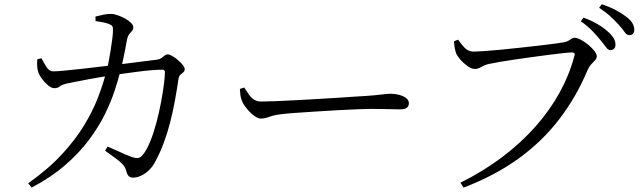

<svg xmlns="http://www.w3.org/2000/svg" viewBox="-20 -832 2990 897"><path d="M601.4 -2.1Q589 -2.1 581.6 -9Q574.3 -16 570.2 -32.4Q565.4 -50.9 552.9 -64.5Q540.3 -78 519.9 -92.7Q499.4 -107.4 470.9 -128.1L482.7 -147.4Q504 -138 526.7 -127.8Q549.3 -117.7 567.7 -109.6Q586.2 -101.6 596 -98.5Q615.8 -92.1 626.1 -93.9Q636.4 -95.6 647 -108.4Q666.1 -132 682.3 -172.2Q698.4 -212.4 711 -260Q723.6 -307.6 732.3 -354.3Q741 -400.9 745.8 -438.5Q750.5 -476 750.5 -495Q750.5 -506.4 738.8 -506.4Q717 -506.4 685.8 -503.8Q654.6 -501.2 621 -496.7Q587.3 -492.2 556.7 -488Q526.1 -483.8 503.6 -480.4Q481 -476.8 449.7 -471.7Q418.5 -466.6 386.8 -460.5Q355.1 -454.3 329.1 -449.3Q303.1 -444.3 290.8 -441.4Q268 -436 258.6 -428Q249.2 -420 233.9 -420Q220.8 -420 204.9 -433Q188.9 -446.1 176.4 -463.3Q164 -480.6 159.9 -491.9Q154.3 -506.4 153.7 -523Q153.1 -539.7 154.2 -555.2L173.9 -559.8Q184.4 -539.7 197 -519.2Q209.5 -498.7 230.4 -498.7Q245.2 -498.7 279.6 -502Q314 -505.2 360.4 -510.3Q406.8 -515.4 457.8 -521.6Q508.8 -527.8 558.2 -533.7Q607.6 -539.6 648.2 -545.1Q688.9 -550.6 712.2 -553Q726.2 -555 734.2 -560.7Q742.1 -566.5 748.8 -572.2Q755.4 -577.9 763.5 -577.9Q771.2 -577.9 784.6 -570.6Q798 -563.2 811.1 -551.7Q824.2 -540.2 833.5 -528.9Q842.8 -517.6 842.8 -509.7Q842.8 -499.4 836.7 -494.5Q830.5 -489.5 823.2 -483.4Q816 -477.2 813.8 -462.5Q806 -410.3 796.7 -359.3Q787.3 -308.3 774.7 -259.5Q762.1 -210.7 745.2 -165Q728.2 -119.3 705.8 -77.7Q694 -54 675.8 -36.8Q657.6 -19.5 638.4 -10.8Q619.2 -2.1 601.4 -2.1ZM111.6 24.3Q206.2 -42.7 269.3 -111.1Q332.3 -179.5 372.6 -245.8Q412.9 -312.2 436.7 -373.8Q460.5 -435.5 474.7 -489.1Q480.3 -507.5 485.9 -535Q491.4 -562.5 496.3 -592.9Q501.2 -623.2 504.4 -648.9Q507.7 -674.5 507.7 -687.7Q508.4 -702.4 505.1 -708.7Q501.7 -715.1 489.5 -719.7Q476.5 -725.2 458.3 -728.2Q440.2 -731.3 426.3 -733.6L426.1 -754.8Q442 -758.7 462.8 -763.2Q483.6 -767.7 498.2 -766.9Q512.7 -766.9 530.6 -760.5Q548.6 -754 565.1 -745Q581.6 -735.9 592.2 -725.2Q602.8 -714.5 602.8 -705.3Q602.8 -694.4 597 -688Q591.3 -681.7 584.1 -672.8Q576.8 -663.8 573 -645Q569.8 -627.6 564.6 -600Q559.4 -572.4 552.9 -543.1Q546.5 -513.7 540 -490.3Q531 -455.1 514.5 -405.2Q498.1 -355.3 469.3 -297Q440.5 -238.6 395.3 -178Q350.1 -117.4 284.5 -60.6Q219 -3.7 128.1 44.2Z M1198.6 -278Q1185.1 -278 1166.6 -291.7Q1148.2 -305.5 1132.6 -324.9Q1117 -344.2 1110 -361.1Q1104.5 -375.4 1103 -388.7Q1101.4 -402.1 1100.7 -416.5L1121.2 -423.1Q1131.9 -406.1 1142.4 -391.1Q1152.8 -376.1 1166.6 -366.9Q1180.3 -357.7 1200.6 -357.7Q1223.3 -357.7 1264.2 -359.2Q1305.1 -360.7 1355.8 -363.5Q1406.6 -366.3 1459.4 -369.3Q1512.2 -372.3 1559.7 -375.3Q1607.3 -378.3 1641 -380.8Q1674.6 -383.3 1686.1 -383.5Q1736.1 -386.9 1762 -390.4Q1787.8 -394 1806.6 -394Q1826 -394 1845.5 -388.7Q1864.9 -383.4 1877.5 -373.7Q1890.2 -363.9 1890.2 -349.8Q1890.2 -336.4 1880.9 -328.8Q1871.7 -321.1 1846.2 -321.1Q1819.9 -321.1 1790.6 -322.2Q1761.2 -323.3 1715.3 -323.3Q1696.6 -323.3 1655.6 -321.8Q1614.5 -320.3 1562.4 -317.4Q1510.2 -314.5 1457.9 -311.1Q1405.5 -307.7 1362.1 -304.7Q1318.7 -301.7 1296.5 -298.9Q1268.3 -295.7 1252.2 -290.8Q1236 -285.8 1224.6 -281.9Q1213.3 -278 1198.6 -278Z M2131.1 21.6Q2239 -32.2 2326.7 -98.5Q2414.3 -164.7 2481.6 -240.7Q2548.8 -316.7 2594.5 -399.6Q2640.1 -482.4 2663.2 -570.1Q2666.6 -582 2662.6 -584.5Q2658.7 -587 2650.7 -587Q2640.2 -587 2611.9 -583.9Q2583.6 -580.8 2544.9 -575.9Q2506.2 -570.9 2463.8 -565.1Q2421.4 -559.3 2381.7 -553.4Q2341.9 -547.5 2311.2 -542.2Q2280.5 -536.8 2266.5 -533.6Q2245.7 -529.6 2229.5 -519.7Q2213.3 -509.8 2198.2 -509.8Q2183.3 -509.8 2164.9 -522.8Q2146.5 -535.8 2131.4 -552.7Q2116.4 -569.7 2111.4 -582.2Q2107.2 -593.3 2104.8 -606Q2102.4 -618.7 2101.1 -639.2L2120.2 -646.6Q2132.5 -628.6 2149.9 -609.7Q2167.3 -590.9 2193.7 -590.9Q2208 -590.9 2240.8 -593.2Q2273.6 -595.4 2317.6 -599.6Q2361.6 -603.8 2408.5 -609Q2455.3 -614.2 2498.3 -619Q2541.3 -623.8 2572.8 -628.2Q2604.4 -632.6 2616 -634.8Q2629.1 -637.6 2636.7 -642.4Q2644.2 -647.2 2650.5 -651.3Q2656.7 -655.4 2664.8 -655.4Q2676.3 -655.4 2693.6 -646.3Q2710.8 -637.2 2727.9 -623.2Q2744.9 -609.2 2756.5 -594.5Q2768.1 -579.9 2768.1 -569.6Q2768.1 -559.1 2760.3 -550.6Q2752.5 -542 2742.5 -531.8Q2732.6 -521.6 2725.1 -504.8Q2673 -380.1 2593.9 -276.5Q2514.8 -172.9 2404.2 -92.4Q2293.7 -12 2145.8 44.4ZM2831.5 -597.8Q2820.8 -597.8 2810.7 -612.1Q2800.6 -626.5 2784.9 -645Q2769.5 -664.5 2747.9 -686.9Q2726.4 -709.4 2693.3 -732.9L2706.1 -749.7Q2745.3 -735.1 2773.7 -718.1Q2802.2 -701 2820.8 -683.6Q2839.8 -666.6 2847.7 -652.3Q2855.5 -638 2855.5 -623.2Q2855.5 -611.8 2849.1 -604.8Q2842.6 -597.8 2831.5 -597.8ZM2920.3 -667.9Q2907.5 -667.9 2898.2 -682.1Q2888.8 -696.2 2871.7 -715.2Q2854.9 -733.8 2834.5 -752.9Q2814 -772.1 2779.1 -795.8L2791.6 -812.3Q2830.3 -799.2 2858.4 -783.9Q2886.5 -768.5 2905.4 -754.1Q2925.9 -738.8 2934.6 -723.6Q2943.3 -708.5 2943.3 -692.9Q2943.3 -681.2 2937.3 -674.6Q2931.2 -667.9 2920.3 -667.9Z"/></svg>

Font: Noto Serif HK ExtraLight
Style: Regular
Weight: 200
Designer: Ryoko NISHIZUKA 西塚涼子 (kana & ideographs); Frank Grießhammer (Latin, Greek & Cyrillic); Wenlong ZHANG 张文龙 (bopomofo); San
Foundry: Adobe
Version: Version 2.002-H1;hotconv 1.1.0;makeotfexe 2.6.0